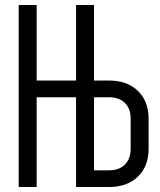

<svg xmlns="http://www.w3.org/2000/svg" viewBox="-20 -750 640 770"><path d="M55 0V-730H127V-427H285V-730H357V-427H417Q490 -427 533 -385.5Q576 -344 576 -274V-154Q576 -83 533 -41.5Q490 0 417 0H285V-360H127V0ZM357 -67H417Q458 -67 481 -90Q504 -113 504 -154V-274Q504 -314 481 -337Q458 -360 417 -360H357Z"/></svg>

Font: Pitagon Sans Mono Light
Style: Regular
Weight: 300
Monospace: yes
Designer: Travis Tran
Foundry: Pitagon
Version: Version 1.001; ttfautohint (v1.8.4.7-5d5b);gftools[0.9.26]